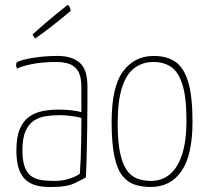

<svg xmlns="http://www.w3.org/2000/svg" viewBox="-20 -732 824 762"><path d="M190 10Q163 11 137.5 7Q112 3 91 -11Q70 -25 57.5 -54.5Q45 -84 45 -135Q45 -189 59 -221Q73 -253 97 -269.5Q121 -286 151 -291.5Q181 -297 212 -297Q238 -297 261.5 -294.5Q285 -292 303 -287Q303 -287 303 -305.5Q303 -324 303 -347.5Q303 -371 303 -385Q303 -428 290 -449.5Q277 -471 254.5 -478.5Q232 -486 204 -486Q147 -486 106 -477.5Q65 -469 48 -460Q46 -464 45 -466.5Q44 -469 44 -473Q44 -478 45 -481.5Q46 -485 49 -486Q66 -495 111.5 -502.5Q157 -510 209 -510Q265 -510 296 -483.5Q327 -457 327 -389V-323Q327 -266 326 -213.5Q325 -161 324 -114.5Q323 -68 321 -28Q309 -21 277.5 -5.5Q246 10 190 10ZM197 -14Q231 -14 259 -24Q287 -34 297 -43Q299 -70 300.5 -107Q302 -144 302.5 -185Q303 -226 303 -264Q284 -269 260 -272Q236 -275 217 -275Q189 -275 162.5 -271Q136 -267 115 -253.5Q94 -240 81.5 -212Q69 -184 69 -136Q69 -91 79.5 -66Q90 -41 108.5 -30Q127 -19 150 -16.5Q173 -14 197 -14ZM119 -579Q119 -579 116.5 -583Q114 -587 111.5 -591Q109 -595 109 -595Q134 -618 158.5 -639Q183 -660 203.5 -676.5Q224 -693 236 -702.5Q248 -712 248 -712Q254 -712 257.5 -700.5Q261 -689 261 -689Q261 -689 249.5 -679.5Q238 -670 218.5 -654Q199 -638 173.5 -618.5Q148 -599 119 -579Z M578 10Q544 10 515.5 1Q487 -8 466 -34Q445 -60 434 -111.5Q423 -163 423 -248Q423 -388 468.5 -449Q514 -510 590 -510Q641 -510 675 -487.5Q709 -465 726.5 -408Q744 -351 744 -248Q744 -118 701 -54Q658 10 578 10ZM579 -14Q623 -14 654.5 -40.5Q686 -67 703 -120Q720 -173 720 -252Q720 -346 704 -396.5Q688 -447 659 -466.5Q630 -486 589 -486Q546 -486 514 -462.5Q482 -439 464.5 -385.5Q447 -332 447 -241Q447 -173 456 -128.5Q465 -84 481.5 -59Q498 -34 523 -24Q548 -14 579 -14Z"/></svg>

Font: Yanone Kaffeesatz ExtraLight
Style: Regular
Weight: 200
Designer: Yanone (Cyrillic: Daniel Pouzeot, Huerta Tipografica, and Cyreal)
Foundry: Yanone
Version: Version 2.003